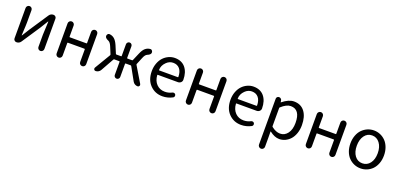

<svg xmlns="http://www.w3.org/2000/svg" viewBox="9 -1518 5589 2709"><g transform="rotate(20 2803.0 -163.0)"><path d="M134.8 0Q117.2 0 104.5 -12.2Q91.8 -24.4 91.8 -43V-498Q91.8 -516.6 105 -529.8Q118.2 -543 136.7 -543Q155.3 -543 168 -529.8Q180.7 -516.6 180.7 -498V-316.4Q180.7 -291 179.2 -258.3Q177.7 -225.6 175.3 -184.1Q172.9 -142.6 171.9 -118.2Q171.9 -116.2 173.8 -116.2Q175.8 -116.2 176.8 -118.2Q212.9 -173.8 248 -232.4L430.7 -507.8Q454.1 -543 496.1 -543Q513.7 -543 526.4 -530.8Q539.1 -518.6 539.1 -501V-44.9Q539.1 -26.4 525.9 -13.2Q512.7 0 494.1 0Q475.6 0 462.9 -13.2Q450.2 -26.4 450.2 -44.9V-226.6Q450.2 -268.6 459 -425.8Q459 -427.7 457 -427.7Q455.1 -427.7 454.1 -426.8Q397.5 -335 382.8 -310.5L200.2 -35.2Q176.8 0 134.8 0Z M722.7 -45.9V-497.1Q722.7 -516.6 736.3 -529.8Q750 -543 768.6 -543Q787.1 -543 800.3 -529.8Q813.5 -516.6 813.5 -497.1V-330.1Q813.5 -323.2 821.3 -323.2H1068.4Q1076.2 -323.2 1076.2 -330.1V-497.1Q1076.2 -516.6 1089.4 -529.8Q1102.5 -543 1121.6 -543Q1140.6 -543 1153.8 -529.8Q1167 -516.6 1167 -497.1V-45.9Q1167 -26.4 1153.8 -13.2Q1140.6 0 1121.6 0Q1102.5 0 1089.4 -13.2Q1076.2 -26.4 1076.2 -45.9V-234.4Q1076.2 -242.2 1068.4 -242.2H821.3Q813.5 -242.2 813.5 -234.4V-45.9Q813.5 -26.4 800.3 -13.2Q787.1 0 768.6 0Q750 0 736.3 -13.2Q722.7 -26.4 722.7 -45.9Z M1835.9 -293Q1833 -286.1 1836.9 -279.3L1978.5 -43Q1982.4 -35.2 1982.4 -28.3Q1982.4 -21.5 1978.5 -14.6Q1970.7 0 1954.1 0Q1931.6 0 1911.6 -11.7Q1891.6 -23.4 1880.9 -43L1772.5 -238.3Q1768.6 -245.1 1761.7 -245.1H1687.5Q1679.7 -245.1 1679.7 -237.3V-41Q1679.7 -24.4 1668 -12.2Q1656.2 0 1639.2 0Q1622.1 0 1609.9 -12.2Q1597.7 -24.4 1597.7 -41V-237.3Q1597.7 -245.1 1590.8 -245.1H1516.6Q1508.8 -245.1 1504.9 -238.3L1395.5 -43Q1384.8 -23.4 1365.2 -11.7Q1345.7 0 1323.2 0Q1306.6 0 1298.8 -13.7Q1294.9 -21.5 1294.9 -28.3Q1294.9 -35.2 1298.8 -42L1440.4 -279.3Q1443.4 -286.1 1441.4 -293L1400.4 -392.6Q1377 -451.2 1347.7 -463.9Q1301.8 -482.4 1295.9 -507.8Q1294.9 -512.7 1294.9 -517.6Q1294.9 -531.2 1302.7 -542Q1312.5 -556.6 1328.1 -556.6Q1330.1 -556.6 1331.1 -556.6Q1373 -553.7 1404.8 -527.3Q1436.5 -501 1462.9 -440.4L1510.7 -326.2Q1513.7 -319.3 1521.5 -319.3H1590.8Q1597.7 -319.3 1597.7 -326.2V-502Q1597.7 -518.6 1609.9 -530.8Q1622.1 -543 1639.2 -543Q1656.2 -543 1668 -530.8Q1679.7 -518.6 1679.7 -502V-326.2Q1679.7 -319.3 1687.5 -319.3H1755.9Q1762.7 -319.3 1765.6 -326.2L1814.5 -440.4Q1839.8 -501 1871.6 -527.3Q1903.3 -553.7 1945.3 -556.6Q1947.3 -556.6 1948.2 -556.6Q1964.8 -556.6 1973.6 -542Q1981.4 -531.2 1981.4 -517.6Q1981.4 -512.7 1980.5 -507.8Q1975.6 -482.4 1929.7 -463.9Q1899.4 -451.2 1877 -392.6Z M2329.1 12.7Q2217.8 12.7 2143.6 -64Q2069.3 -140.6 2069.3 -271.5Q2069.3 -335 2089.8 -389.6Q2110.4 -444.3 2144.5 -480.5Q2178.7 -516.6 2223.1 -536.6Q2267.6 -556.6 2314.5 -556.6Q2416 -556.6 2472.7 -490.2Q2530.3 -420.9 2530.3 -306.6Q2530.3 -283.2 2512.7 -266.6Q2494.1 -250 2468.8 -250H2168Q2160.2 -250 2161.1 -243.2Q2167 -159.2 2215.8 -109.4Q2264.6 -59.6 2340.8 -59.6Q2397.5 -59.6 2447.3 -85.9Q2459 -91.8 2472.7 -88.4Q2486.3 -85 2493.2 -73.2Q2500 -60.5 2496.6 -46.4Q2493.2 -32.2 2480.5 -25.4Q2408.2 12.7 2329.1 12.7ZM2160.2 -320.3Q2160.2 -315.4 2167 -315.4H2443.4Q2450.2 -315.4 2450.2 -322.3Q2450.2 -322.3 2450.2 -322.3Q2449.2 -400.4 2413.6 -442.4Q2377.9 -484.4 2315.4 -484.4Q2257.8 -484.4 2213.9 -440.4Q2160.2 -387.7 2160.2 -320.3Z M2664.1 -45.9V-497.1Q2664.1 -516.6 2677.7 -529.8Q2691.4 -543 2710 -543Q2728.5 -543 2741.7 -529.8Q2754.9 -516.6 2754.9 -497.1V-330.1Q2754.9 -323.2 2762.7 -323.2H3009.8Q3017.6 -323.2 3017.6 -330.1V-497.1Q3017.6 -516.6 3030.8 -529.8Q3043.9 -543 3063 -543Q3082 -543 3095.2 -529.8Q3108.4 -516.6 3108.4 -497.1V-45.9Q3108.4 -26.4 3095.2 -13.2Q3082 0 3063 0Q3043.9 0 3030.8 -13.2Q3017.6 -26.4 3017.6 -45.9V-234.4Q3017.6 -242.2 3009.8 -242.2H2762.7Q2754.9 -242.2 2754.9 -234.4V-45.9Q2754.9 -26.4 2741.7 -13.2Q2728.5 0 2710 0Q2691.4 0 2677.7 -13.2Q2664.1 -26.4 2664.1 -45.9Z M3510.7 12.7Q3399.4 12.7 3325.2 -64Q3251 -140.6 3251 -271.5Q3251 -335 3271.5 -389.6Q3292 -444.3 3326.2 -480.5Q3360.4 -516.6 3404.8 -536.6Q3449.2 -556.6 3496.1 -556.6Q3597.7 -556.6 3654.3 -490.2Q3711.9 -420.9 3711.9 -306.6Q3711.9 -283.2 3694.3 -266.6Q3675.8 -250 3650.4 -250H3349.6Q3341.8 -250 3342.8 -243.2Q3348.6 -159.2 3397.5 -109.4Q3446.3 -59.6 3522.5 -59.6Q3579.1 -59.6 3628.9 -85.9Q3640.6 -91.8 3654.3 -88.4Q3668 -85 3674.8 -73.2Q3681.6 -60.5 3678.2 -46.4Q3674.8 -32.2 3662.1 -25.4Q3589.8 12.7 3510.7 12.7ZM3341.8 -320.3Q3341.8 -315.4 3348.6 -315.4H3625Q3631.8 -315.4 3631.8 -322.3Q3631.8 -322.3 3631.8 -322.3Q3630.9 -400.4 3595.2 -442.4Q3559.6 -484.4 3497.1 -484.4Q3439.5 -484.4 3395.5 -440.4Q3341.8 -387.7 3341.8 -320.3Z M3845.7 186.5V-502.9Q3845.7 -518.6 3856.9 -529.3Q3868.2 -540 3883.8 -540Q3899.4 -540 3911.6 -529.8Q3923.8 -519.5 3925.8 -502.9L3928.7 -479.5Q3928.7 -478.5 3930.2 -478.5Q3931.6 -478.5 3932.6 -479.5Q4025.4 -554.7 4104.5 -554.7Q4208 -554.7 4264.6 -480Q4321.3 -405.3 4321.3 -277.3Q4321.3 -210 4301.8 -153.8Q4282.2 -97.7 4249.5 -61Q4216.8 -24.4 4174.3 -4.4Q4131.8 15.6 4085 15.6Q4014.6 15.6 3940.4 -43Q3938.5 -43.9 3936.5 -43Q3934.6 -42 3935.5 -40L3936.5 47.9V186.5Q3936.5 205.1 3923.3 218.3Q3910.2 231.4 3891.6 231.4Q3873 231.4 3859.4 218.3Q3845.7 205.1 3845.7 186.5ZM4070.3 -60.5Q4138.7 -60.5 4182.1 -118.7Q4225.6 -176.8 4225.6 -276.4Q4225.6 -477.5 4083 -477.5Q4019.5 -477.5 3942.4 -407.2Q3936.5 -402.3 3936.5 -395.5V-125Q3936.5 -117.2 3942.4 -112.3Q4006.8 -60.5 4070.3 -60.5Z M4464.8 -45.9V-497.1Q4464.8 -516.6 4478.5 -529.8Q4492.2 -543 4510.7 -543Q4529.3 -543 4542.5 -529.8Q4555.7 -516.6 4555.7 -497.1V-330.1Q4555.7 -323.2 4563.5 -323.2H4810.5Q4818.4 -323.2 4818.4 -330.1V-497.1Q4818.4 -516.6 4831.5 -529.8Q4844.7 -543 4863.8 -543Q4882.8 -543 4896 -529.8Q4909.2 -516.6 4909.2 -497.1V-45.9Q4909.2 -26.4 4896 -13.2Q4882.8 0 4863.8 0Q4844.7 0 4831.5 -13.2Q4818.4 -26.4 4818.4 -45.9V-234.4Q4818.4 -242.2 4810.5 -242.2H4563.5Q4555.7 -242.2 4555.7 -234.4V-45.9Q4555.7 -26.4 4542.5 -13.2Q4529.3 0 4510.7 0Q4492.2 0 4478.5 -13.2Q4464.8 -26.4 4464.8 -45.9Z M5051.8 -271.5Q5051.8 -336.9 5072.3 -391.6Q5092.8 -446.3 5127.9 -481.9Q5163.1 -517.6 5208.5 -537.1Q5253.9 -556.6 5304.2 -556.6Q5354.5 -556.6 5399.9 -537.1Q5445.3 -517.6 5480 -481.9Q5514.6 -446.3 5535.2 -391.6Q5555.7 -336.9 5555.7 -271.5Q5555.7 -205.1 5535.2 -150.9Q5514.6 -96.7 5480 -61Q5445.3 -25.4 5399.9 -6.3Q5354.5 12.7 5304.2 12.7Q5253.9 12.7 5208.5 -6.3Q5163.1 -25.4 5127.9 -61Q5092.8 -96.7 5072.3 -150.9Q5051.8 -205.1 5051.8 -271.5ZM5461.9 -271.5Q5461.9 -364.3 5418 -422.9Q5374 -481.4 5303.7 -481.4Q5233.4 -481.4 5190.4 -423.3Q5147.5 -365.2 5147.5 -271.5Q5147.5 -177.7 5190.4 -120.6Q5233.4 -63.5 5304.2 -63.5Q5375 -63.5 5418.5 -120.6Q5461.9 -177.7 5461.9 -271.5Z"/></g></svg>

Font: Gen Jyuu Gothic P Regular
Style: Regular
Weight: 400
Designer: [Source Han Sans]
Ryoko NISHIZUKA  (kana & ideographs); Paul D. Hunt (Latin, Greek & Cyrillic); Wenlong ZHANG  (bopomofo
Version: Version 1.002.20150607